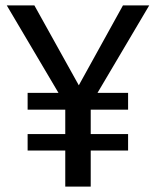

<svg xmlns="http://www.w3.org/2000/svg" viewBox="-20 -689 576 709"><path d="M340 -346H453V-284H315V-194H453V-133H315V0H221V-133H82V-194H221V-284H82V-346H196L5 -669H107L271 -374L434 -669H531Z"/></svg>

Font: FiraGO
Style: Regular
Weight: 400
Designer: bBox Type
Foundry: bBox Type GmbH
Version: Version 1.001;April 20, 2020;FontCreator 12.0.0.2555 64-bit